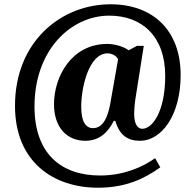

<svg xmlns="http://www.w3.org/2000/svg" viewBox="-20 -734 902 896"><path d="M437 142C570 142 656 98 728 47L704 4C645 46 557 85 447 85C267 85 141 -15 141 -237C141 -502 312 -661 490 -661C641 -661 751 -566 751 -380C751 -215 692 -133 644 -133C629 -133 606 -145 606 -203C606 -215 608 -248 612 -273L651 -520H619L580 -499C564 -513 521 -529 481 -529C312 -529 232 -374 232 -248C232 -135 296 -77 378 -77C445 -77 485 -118 511 -170H518C539 -99 579 -77 634 -77C731 -77 823 -192 823 -384C823 -593 693 -714 496 -714C266 -714 50 -541 50 -240C50 23 231 142 437 142ZM414 -136C381 -136 359 -165 359 -236C359 -327 395 -485 482 -485C501 -485 523 -475 531 -457L494 -247C483 -191 463 -136 414 -136Z"/></svg>

Font: Noto Serif Hebrew SemiCondensed ExtraBold
Style: Regular
Weight: 800
Width: 4
Designer: Monotype Design Team
Foundry: Monotype Imaging Inc.
Version: Version 2.004